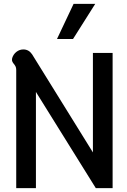

<svg xmlns="http://www.w3.org/2000/svg" viewBox="-20 -974 658 994"><path d="M64 -612Q64 -623 60.5 -630Q57 -637 51 -644Q42 -655 42 -664Q42 -669 43 -673Q49 -693 65 -705.5Q81 -718 101 -718Q129 -718 146 -693L461 -185V-700H563V0H476L166 -498V0H64ZM361 -954H473L358 -772H275Z"/></svg>

Font: Niramit Medium
Style: Regular
Weight: 500
Designer: Katatrad Aksorn Co.,Ltd.
Foundry: Cadson Demak Co.,Ltd.
Version: Version 1.000; ttfautohint (v1.6)